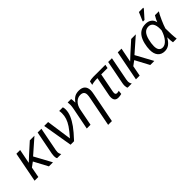

<svg xmlns="http://www.w3.org/2000/svg" viewBox="138 -1862 3179 3179"><g transform="rotate(-45 1727.5 -272.5)"><path d="M352.1 0 221.2 -245.1 139.2 -184.6 104 0H16.6L119.1 -528.3H207L157.7 -276.9L257.3 -369.6L433.6 -528.3H542L283.2 -301.3L447.3 0Z M619.1 -67.9Q619.1 -31.7 641.1 0H544.4Q530.8 -19.5 530.8 -61Q530.8 -86.4 536.1 -115.2L616.7 -528.3H704.6L623.5 -110.8Q619.1 -88.9 619.1 -67.9Z M925.8 -81.1Q1012.7 -180.7 1051.8 -240Q1090.8 -299.3 1109.1 -354.2Q1127.4 -409.2 1127.4 -469.7Q1127.4 -498.5 1120.6 -528.3H1207Q1215.8 -503.4 1215.8 -470.2Q1215.8 -404.8 1186.5 -335.2Q1157.2 -265.6 1103 -189.9Q1048.8 -114.3 941.4 0H859.4L770.5 -528.3H862.3Z M1531.7 207.5 1633.8 -314.9Q1642.6 -357.9 1642.6 -388.2Q1642.6 -469.7 1555.2 -469.7Q1493.7 -469.7 1446.8 -422.9Q1399.9 -376 1384.3 -295.9L1326.7 0H1238.8L1314.5 -385.3Q1318.4 -403.3 1321.3 -428Q1324.2 -452.6 1324.2 -460.9Q1324.2 -466.3 1322.8 -495.1Q1321.3 -523.9 1319.8 -528.3H1400.9Q1408.2 -499 1408.2 -438H1409.7Q1450.2 -494.1 1491 -515.9Q1531.7 -537.6 1587.9 -537.6Q1660.2 -537.6 1696.5 -502Q1732.9 -466.3 1732.9 -398.9Q1732.9 -367.7 1722.7 -318.8L1620.1 207.5Z M1940.4 -464.4Q1900.9 -464.4 1864.3 -458.7Q1827.6 -453.1 1814 -446.3L1827.1 -514.2Q1840.3 -520 1866.5 -524.2Q1892.6 -528.3 1919.4 -528.3H2202.6L2189.9 -464.4H2041.5L1976.6 -129.9Q1973.1 -112.8 1973.1 -99.1Q1973.1 -59.1 2008.3 -59.1Q2025.4 -59.1 2054.7 -66.4L2047.4 -1Q2006.8 9.8 1972.2 9.8Q1884.3 9.8 1884.3 -84.5Q1884.3 -110.4 1889.2 -132.3L1953.6 -464.4Z M2270.5 -67.9Q2270.5 -31.7 2292.5 0H2195.8Q2182.1 -19.5 2182.1 -61Q2182.1 -86.4 2187.5 -115.2L2268.1 -528.3H2356L2274.9 -110.8Q2270.5 -88.9 2270.5 -67.9Z M2725.6 0 2594.7 -245.1 2512.7 -184.6 2477.5 0H2390.1L2492.7 -528.3H2580.6L2531.2 -276.9L2630.9 -369.6L2807.1 -528.3H2915.5L2656.7 -301.3L2820.8 0Z M3151.9 -537.6Q3215.3 -537.6 3256.3 -506.3Q3297.4 -475.1 3307.6 -418.9H3308.6Q3314.5 -437 3330.3 -469Q3346.2 -501 3363.3 -528.3H3455.1Q3427.7 -487.8 3387.5 -397.2Q3347.2 -306.6 3330.6 -251Q3330.6 -91.8 3344.2 0H3257.8Q3249 -43.9 3249 -115.7V-123.5H3247.1Q3203.6 -49.8 3159.4 -19.8Q3115.2 10.3 3059.6 10.3Q2981.9 10.3 2938.7 -40Q2895.5 -90.3 2895.5 -183.1Q2895.5 -246.6 2913.1 -319.3Q2930.7 -392.1 2963.1 -441.2Q2995.6 -490.2 3042.2 -513.9Q3088.9 -537.6 3151.9 -537.6ZM3154.8 -473.1Q3098.1 -473.1 3062.7 -434.8Q3027.3 -396.5 3007.6 -319.6Q2987.8 -242.7 2987.8 -178.7Q2987.8 -58.1 3079.1 -58.1Q3132.8 -58.1 3182.6 -115.2Q3232.4 -172.4 3263.7 -272L3264.6 -308.6Q3264.6 -389.2 3236.3 -431.2Q3208 -473.1 3154.8 -473.1ZM3148.9 -594.7 3151.9 -610.8 3213.4 -753.4H3314.5L3311 -735.4L3185.5 -594.7Z"/></g></svg>

Font: Liberation Sans
Style: Italic
Weight: 400
Italic angle: -12°
Designer: Steve Matteson
Foundry: Ascender Corporation
Version: Version 2.1.5